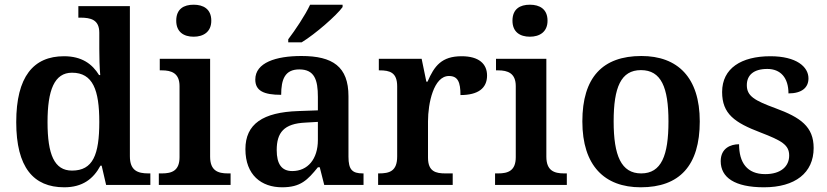

<svg xmlns="http://www.w3.org/2000/svg" viewBox="-20 -786 3514 816"><path d="M253 10C331 10 377 -26 407 -82H412L431 0H619V-49H611C565 -49 532 -61 532 -122V-760H313V-711H321C365 -711 402 -703 402 -647V-578C402 -544 403 -499 406 -467H401C372 -514 328 -547 252 -547C122 -547 49 -460 49 -267C49 -75 122 10 253 10ZM286 -61C211 -61 182 -129 182 -267C182 -403 211 -477 286 -477C375 -477 402 -403 402 -268C402 -128 375 -61 286 -61Z M803 -630C844 -630 878 -650 878 -698C878 -748 844 -766 803 -766C761 -766 729 -748 729 -698C729 -650 761 -630 803 -630ZM655 0H960V-49H948C906 -49 873 -61 873 -120V-536H659V-487H668C709 -487 743 -475 743 -420V-118C743 -60 710 -49 668 -49H655Z M1205 -619V-606H1262C1321 -642 1411 -721 1436 -756V-766H1298C1277 -721 1234 -657 1205 -619ZM1179 10C1258 10 1287 -21 1331 -75H1339L1358 0H1525V-49H1522C1477 -49 1461 -65 1461 -120V-377C1461 -503 1394 -548 1261 -548C1153 -548 1065 -520 1065 -448C1065 -400 1101 -383 1175 -383C1175 -449 1191 -491 1252 -491C1317 -491 1331 -446 1331 -374V-317L1248 -314C1097 -309 1023 -259 1023 -152C1023 -42 1091 10 1179 10ZM1222 -59C1177 -59 1156 -89 1156 -148C1156 -222 1186 -261 1279 -265L1331 -268V-191C1331 -110 1288 -59 1222 -59Z M1587 0H1904V-49H1873C1832 -49 1799 -57 1799 -116V-270C1799 -347 1823 -463 1888 -463C1926 -463 1937 -437 1937 -382C2012 -382 2050 -411 2050 -465C2050 -514 2016 -547 1942 -547C1857 -547 1826 -506 1797 -439H1792L1772 -536H1590V-487H1593C1637 -487 1668 -478 1668 -419V-121C1668 -58 1635 -49 1590 -49H1587Z M2232 -630C2273 -630 2307 -650 2307 -698C2307 -748 2273 -766 2232 -766C2190 -766 2158 -748 2158 -698C2158 -650 2190 -630 2232 -630ZM2084 0H2389V-49H2377C2335 -49 2302 -61 2302 -120V-536H2088V-487H2097C2138 -487 2172 -475 2172 -420V-118C2172 -60 2139 -49 2097 -49H2084Z M2703 10C2868 10 2954 -82 2954 -270C2954 -457 2860 -548 2706 -548C2541 -548 2455 -457 2455 -270C2455 -82 2549 10 2703 10ZM2705 -49C2620 -49 2588 -125 2588 -270C2588 -415 2619 -488 2704 -488C2790 -488 2821 -415 2821 -270C2821 -125 2791 -49 2705 -49Z M3227 10C3359 10 3438 -51 3438 -157C3438 -248 3382 -287 3276 -326C3186 -359 3154 -378 3154 -424C3154 -466 3182 -493 3241 -493C3298 -493 3331 -455 3331 -389C3387 -389 3416 -413 3416 -453C3416 -502 3365 -547 3254 -547C3131 -547 3049 -496 3049 -395C3049 -302 3102 -265 3212 -223C3303 -188 3334 -170 3334 -125C3334 -80 3300 -46 3232 -46C3155 -46 3121 -95 3121 -173C3085 -173 3043 -156 3043 -101C3043 -32 3102 10 3227 10Z"/></svg>

Font: Noto Serif Gurmukhi SemiBold
Style: Regular
Weight: 600
Designer: Vaibhav Singh and the Monotype Design Team
Foundry: Monotype Imaging Inc.
Version: Version 2.004